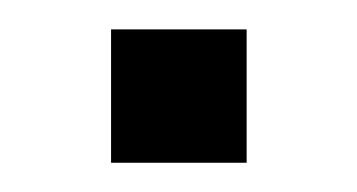

<svg xmlns="http://www.w3.org/2000/svg" viewBox="-20 -265 242 130"><path d="M55.2 -245.1H147V-154.8H55.2Z"/></svg>

Font: Halibut
Style: Regular
Weight: 400
Designer: Matteo Maggi
Foundry: Collletttivo
Version: Version 3.080 | FøM Fix